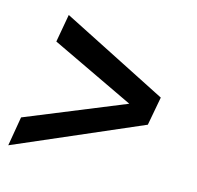

<svg xmlns="http://www.w3.org/2000/svg" viewBox="-100 -561 574 559"><g transform="rotate(15 186.5 -281.0)"><path d="M347 -238 -30 -75 -15 -163 279 -283 27 -403 42 -487 363 -324Z"/></g></svg>

Font: Cabin
Style: Italic
Weight: 400
Italic angle: -7°
Designer: Pablo Impallari
Foundry: Pablo Impallari. http://www.impallari.com Igino Marini. http://www.ikern.com
Version: Version 2.200